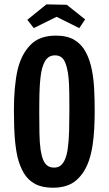

<svg xmlns="http://www.w3.org/2000/svg" viewBox="-20 -872 507 897"><path d="M226.8 5Q177 5 144 -12.7Q111 -30.4 91.4 -63.3Q71.8 -96.2 61.2 -141Q54.6 -171 51.1 -205.1Q47.6 -239.2 46.3 -277.8Q45 -316.4 45 -357Q45 -383.8 46 -409.7Q47 -435.6 49.3 -460.4Q51.6 -485.2 55.1 -508.7Q58.6 -532.2 64.2 -553.6Q81.8 -621.2 123.5 -663.4Q165.2 -705.6 241.2 -705.6Q293.8 -705.6 327.2 -685.7Q360.6 -665.8 380 -630Q399.4 -594.2 409 -546.4Q417.4 -505.2 419.9 -456.3Q422.4 -407.4 422.4 -355.6Q422.4 -311.6 420.2 -270.1Q418 -228.6 412.2 -191.6Q406.4 -154.6 395.8 -122.6Q376.2 -64.6 336.4 -29.8Q296.6 5 226.8 5ZM232.8 -89Q251.6 -89 263.7 -98.9Q275.8 -108.8 284.1 -128.5Q292.4 -148.2 296.4 -176.8Q301.6 -213 302.9 -261.1Q304.2 -309.2 304.2 -359.4Q304.2 -401.6 303.6 -441.2Q303 -480.8 300.2 -510.4Q294.6 -561.6 280.9 -587.5Q267.2 -613.4 237 -613.4Q206.2 -613.4 190.2 -586.2Q174.2 -559 169 -508.4Q167.2 -492.2 165.9 -472.9Q164.6 -453.6 164.2 -432.7Q163.8 -411.8 163.6 -389.6Q163.4 -367.4 163.4 -345.6Q163.4 -295.8 164.2 -250.1Q165 -204.4 169.8 -171.4Q174 -144.2 181.6 -125.6Q189.2 -107 201.7 -98Q214.2 -89 232.8 -89ZM350.4 -740.6 244.4 -793.4 137.8 -740.8 107.6 -779.4 196.8 -851.6 292 -849.6 377.8 -781.4Z"/></svg>

Font: Truculenta
Style: Regular
Weight: 400
Designer: Ivan Castro, Eva Sanz & Omnibus-Type Team
Foundry: Omnibus-Type
Version: Version 1.002